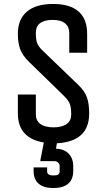

<svg xmlns="http://www.w3.org/2000/svg" viewBox="-20 -705 538 965"><path d="M266.1 15.1 261.2 42Q302.7 43.9 325.4 67.6Q348.1 91.3 348.1 130.9V153.8Q348.1 196.8 322.5 218.5Q296.9 240.2 248 240.2Q200.2 240.2 174.6 218.5Q148.9 196.8 148.9 153.8V136.2H216.8V155.8Q216.8 176.8 248 176.8Q266.6 176.8 273.2 171.6Q279.8 166.5 279.8 155.8V130.9Q279.8 120.1 272.5 112.5Q265.1 105 253.9 105H182.1L200.2 11.2Q69.8 -10.7 69.8 -134.8V-230H160.2V-130.9Q160.2 -99.6 181.2 -83Q205.6 -64.9 249 -64.9Q292.5 -64.9 316.9 -83Q337.9 -99.6 337.9 -128.9Q337.9 -163.6 331.1 -182.1Q324.2 -200.7 303.2 -221.2L127 -393.1Q94.7 -423.8 82.3 -455.8Q69.8 -487.8 69.8 -535.2Q69.8 -607.9 115 -646.5Q160.2 -685.1 247.1 -685.1Q331.1 -685.1 374.5 -647.5Q418 -609.9 418 -535.2V-439.9H328.1V-539.1Q328.1 -569.8 308.1 -586.9Q287.1 -605 244.1 -605Q202.1 -605 179.2 -586.9Q160.2 -571.8 160.2 -540Q160.2 -505.9 166.7 -488.3Q173.3 -470.7 194.8 -450.2L374 -277.8Q405.8 -247.1 417 -215.3Q428.2 -183.6 428.2 -134.8Q428.2 6.3 266.1 15.1Z"/></svg>

Font: Unica One
Style: Bold
Weight: 400
Designer: Eduardo Rodriguez Tunni
Foundry: Eduardo Rodriguez Tunni
Version: Version 1.001